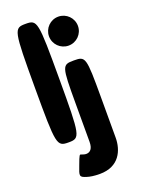

<svg xmlns="http://www.w3.org/2000/svg" viewBox="-203 -947 964 1309"><g transform="rotate(-20 279.0 -292.5)"><path d="M384 -830C326 -830 279 -783 279 -725C279 -667 326 -620 384 -620C442 -620 489 -667 489 -725C489 -783 442 -830 384 -830ZM382 -513C467 -513 470 -505 470 -217V79C470 170 426 275 285 275C243 275 214 270 192 263C144 248 145 241 172 172C198 102 199 101 213 108C222 111 233 115 244 115C274 115 293 93 293 45V-234C293 -505 296 -513 382 -513ZM158 0C243 0 246 -12 246 -430C246 -848 243 -860 158 -860C72 -860 69 -848 69 -430C69 -12 72 0 158 0Z"/></g></svg>

Font: Hussar Print
Style: Bold
Weight: 700
Foundry: Cannot Into Space Fonts
Version: Version 2.00